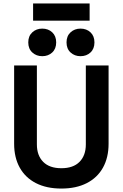

<svg xmlns="http://www.w3.org/2000/svg" viewBox="-20 -1080 712 1114"><path d="M336 14Q250 14 188.5 -17.5Q127 -49 94.5 -107.5Q62 -166 62 -246V-700H194V-242Q194 -178 230.5 -141Q267 -104 336 -104Q405 -104 441.5 -141Q478 -178 478 -242V-700H610V-246Q610 -166 577.5 -107.5Q545 -49 483.5 -17.5Q422 14 336 14ZM447 -754Q413 -754 389.5 -775.5Q366 -797 366 -834Q366 -871 389.5 -892.5Q413 -914 447 -914Q482 -914 505 -892.5Q528 -871 528 -834Q528 -797 505 -775.5Q482 -754 447 -754ZM225 -754Q191 -754 167.5 -775.5Q144 -797 144 -834Q144 -871 167.5 -892.5Q191 -914 225 -914Q260 -914 283 -892.5Q306 -871 306 -834Q306 -797 283 -775.5Q260 -754 225 -754ZM500 -960H172V-1060H500Z"/></svg>

Font: Space Grotesk Variable Light
Style: Regular
Weight: 300
Designer: Florian Karsten
Foundry: Florian Karsten
Version: Version 2.000